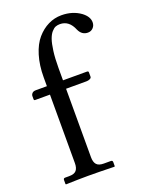

<svg xmlns="http://www.w3.org/2000/svg" viewBox="-134 -767 643 837"><g transform="rotate(-20 187.5 -348.0)"><path d="M92.3 -71.8V-389.6H23.4Q18.1 -389.6 18.1 -395.5V-409.2Q18.1 -416.5 23.7 -422.6Q29.3 -428.7 41 -428.7H92.3V-469.2Q92.3 -525.9 106 -570.6Q119.6 -615.2 143.1 -642.3Q166.5 -669.4 195.6 -683.6Q224.6 -697.8 256.8 -697.8Q308.6 -697.8 345.7 -670.9Q375 -648.9 375 -622.6Q375 -607.4 365.2 -597.2Q355.5 -586.9 340.8 -586.9Q313 -586.9 299.8 -615.2Q280.3 -663.6 237.8 -663.6Q226.6 -663.6 217.5 -660.2Q208.5 -656.7 198.7 -645.5Q189 -634.3 182.4 -615.5Q175.8 -596.7 171.4 -563.7Q167 -530.8 167 -486.3V-428.7H277.3Q285.2 -428.7 285.2 -422.9V-402.8Q285.2 -396.5 277.8 -393.1Q270.5 -389.6 261.7 -389.6H167V-71.8Q167 -49.3 176.8 -38.1Q186.5 -26.9 210 -26.9H242.7Q251 -26.9 251 -18.6V0L249 2Q175.3 0 127.9 0Q87.4 0 24.4 2L22.5 0V-18.6Q22.5 -26.9 30.3 -26.9H49.3Q73.2 -26.9 82.8 -38.1Q92.3 -49.3 92.3 -71.8Z"/></g></svg>

Font: Libertinage
Style: l
Weight: 400
Designer: OSP
Foundry: OSP
Version: Version 1.0; 2008; OFL relea